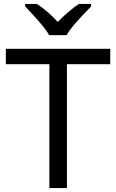

<svg xmlns="http://www.w3.org/2000/svg" viewBox="-20 -964 596 984"><path d="M323 0H233V-635H10V-714H545V-635H323ZM232 -784Q219 -807 197 -833.5Q175 -860 151 -886Q127 -912 109 -931V-944H169Q195 -927 223 -903Q251 -879 276 -852Q303 -879 331 -903Q359 -927 385 -944H447V-931Q428 -912 403.5 -886Q379 -860 356.5 -833.5Q334 -807 322 -784Z"/></svg>

Font: Noto Sans Gujarati
Style: Regular
Weight: 400
Designer: Jelle Bosma - Monotype Design Team, Universal Thirst
Foundry: Monotype Imaging Inc.
Version: Version 2.102